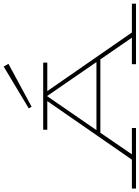

<svg xmlns="http://www.w3.org/2000/svg" viewBox="122 -910 783 1078"><g transform="rotate(-90 514.0 -370.5)"><path d="M680 -742 695 -715 454 -585 445 -601ZM335 1H-5V-22H157L486 -497H325V-520H702V-497H542L871 -22H1033V1H693V-22H842L720 -199H308L187 -22H335ZM323 -221H705L515 -497H513Z"/></g></svg>

Font: BhuTuka Expanded One
Style: Regular
Weight: 400
Designer: Erin McLaughlin
Version: Version 1.000; ttfautohint (v1.8.3)